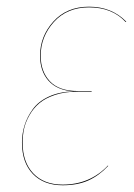

<svg xmlns="http://www.w3.org/2000/svg" viewBox="-20 -547 403 576"><path d="M168 8.8Q111.3 8.8 78.6 -25.1Q45.9 -59.1 45.9 -119.1Q45.9 -146 53.7 -171.1Q61.5 -196.3 78.4 -219.5Q95.2 -242.7 126.2 -257.1Q157.2 -271.5 199.2 -272.9Q150.9 -276.4 125.5 -304.9Q100.1 -333.5 100.1 -379.9Q100.1 -438 140.1 -482.4Q180.2 -526.9 247.1 -526.9Q315.4 -526.9 358.9 -481.9L356.9 -481Q316.4 -524.9 247.1 -524.9Q181.2 -524.9 141.6 -481Q102.1 -437 102.1 -379.9Q102.1 -332.5 129.6 -303.2Q157.2 -273.9 213.9 -273.9H254.9V-272H211.9Q174.3 -272 145 -262.2Q115.7 -252.4 97.9 -237.3Q80.1 -222.2 68.4 -201.4Q56.6 -180.7 52.2 -160.6Q47.9 -140.6 47.9 -119.1Q47.9 -60.5 79.8 -26.9Q111.8 6.8 168 6.8Q250 6.8 304.2 -50.8V-48.8Q276.9 -20 244.9 -5.6Q212.9 8.8 168 8.8Z"/></svg>

Font: Fira Sans Compressed Two
Style: Italic
Weight: 100
Width: 3
Italic angle: -8°
Designer: Carrois Corporate & Edenspiekermann AG
Foundry: Carrois Corporate GbR & Edenspiekermann AG
Version: Version 4.203;PS 004.203;hotconv 1.0.88;makeotf.lib2.5.64775